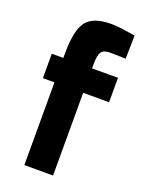

<svg xmlns="http://www.w3.org/2000/svg" viewBox="-137 -777 630 842"><g transform="rotate(20 178.5 -356.0)"><path d="M220 -386V0H86V-386H32V-500H86V-522Q86 -630 118 -671Q150 -712 232 -712Q268 -712 325 -702L346 -699L344 -590Q300 -592 270 -592Q240 -592 230 -576Q220 -560 220 -521V-500H341V-386Z"/></g></svg>

Font: Titillium-CLs Web
Style: CLs-Bold
Weight: 700
Version: Version 1.002;PS 57.000;hotconv 1.0.70;makeotf.lib2.5.55311